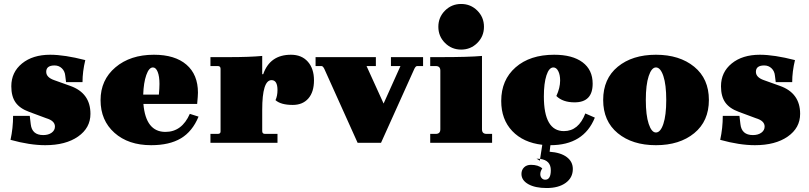

<svg xmlns="http://www.w3.org/2000/svg" viewBox="-20 -720 4081 968"><path d="M208 12Q130 12 33 -15Q46 -74 46 -136H130L135 -94Q141 -39 198 -39Q224 -39 240.5 -51Q257 -63 257 -82Q257 -111 213 -124L127 -156Q80 -173 58.5 -203.5Q37 -234 37 -285Q37 -356 91 -400Q145 -444 233 -444Q305 -444 410 -417Q396 -359 396 -306H313L309 -338Q307 -361 292 -375.5Q277 -390 255 -390Q213 -390 213 -358Q213 -330 253 -316L334 -287Q436 -251 436 -146Q436 -75 373.5 -31.5Q311 12 208 12Z M742 12Q627 12 557 -50.5Q487 -113 487 -215Q487 -317 562 -380.5Q637 -444 756 -444Q862 -444 920 -394Q978 -344 978 -253Q978 -238 974 -196H703Q715 -55 814 -55Q897 -55 937 -146L981 -132Q950 -57 892 -22.5Q834 12 742 12ZM751 -380Q731 -380 717.5 -341.5Q704 -303 702 -243H781Q784 -276 784 -297Q784 -335 775 -357.5Q766 -380 751 -380Z M1041 0V-45H1078Q1092 -45 1092 -57V-373Q1092 -387 1078 -387H1041V-432H1134Q1238 -432 1302 -438V-346H1307Q1341 -444 1447 -444Q1501 -444 1532 -409Q1563 -374 1563 -315Q1563 -256 1534.5 -223.5Q1506 -191 1456 -191Q1396 -191 1369 -215Q1379 -237 1379 -266Q1379 -316 1349 -316Q1302 -316 1302 -166V-59Q1302 -45 1316 -45H1379V0Z M1951 -432H2113V-387H2083Q2076 -387 2069 -373L1901 0H1783L1615 -373Q1608 -387 1601 -387H1571V-432H1875V-387H1828L1914 -198L1999 -387H1951Z M2386.5 -503.5Q2353 -470 2305 -470Q2257 -470 2223.5 -503.5Q2190 -537 2190 -585Q2190 -633 2223.5 -666.5Q2257 -700 2305 -700Q2353 -700 2386.5 -666.5Q2420 -633 2420 -585Q2420 -537 2386.5 -503.5ZM2149 0V-45H2177Q2200 -45 2200 -68V-364Q2200 -387 2177 -387H2149V-432H2201Q2344 -432 2410 -438V-68Q2410 -45 2433 -45H2461V0Z M2868 132Q2868 176 2832 202Q2796 228 2736 228Q2678 228 2643.5 208.5Q2609 189 2609 157Q2609 137 2622 124Q2635 111 2657 111Q2694 111 2714 129Q2704 144 2704 158Q2704 170 2711 178Q2718 186 2729 186Q2757 186 2757 138Q2757 88 2703 81L2714 10Q2618 -1 2562.5 -59.5Q2507 -118 2507 -211Q2507 -317 2579.5 -380.5Q2652 -444 2774 -444Q2866 -444 2917 -406Q2968 -368 2968 -298Q2968 -204 2877 -204Q2817 -204 2785 -236Q2804 -277 2804 -314Q2804 -343 2794.5 -361.5Q2785 -380 2770 -380Q2748 -380 2735 -340Q2722 -300 2722 -234Q2722 -59 2823 -59Q2897 -59 2931 -148L2979 -127Q2923 12 2755 12L2751 45Q2807 49 2837.5 72Q2868 95 2868 132ZM2685 80Q2698 80 2703 81L2702 90Z M3480 -48.5Q3406 12 3287 12Q3168 12 3094.5 -48.5Q3021 -109 3021 -216Q3021 -323 3094.5 -383.5Q3168 -444 3287 -444Q3406 -444 3480 -383.5Q3554 -323 3554 -216Q3554 -109 3480 -48.5ZM3287 -52Q3310 -52 3324.5 -95.5Q3339 -139 3339 -216Q3339 -293 3324.5 -336.5Q3310 -380 3287 -380Q3265 -380 3250.5 -336.5Q3236 -293 3236 -216Q3236 -139 3250.5 -95.5Q3265 -52 3287 -52Z M3786 12Q3708 12 3611 -15Q3624 -74 3624 -136H3708L3713 -94Q3719 -39 3776 -39Q3802 -39 3818.5 -51Q3835 -63 3835 -82Q3835 -111 3791 -124L3705 -156Q3658 -173 3636.5 -203.5Q3615 -234 3615 -285Q3615 -356 3669 -400Q3723 -444 3811 -444Q3883 -444 3988 -417Q3974 -359 3974 -306H3891L3887 -338Q3885 -361 3870 -375.5Q3855 -390 3833 -390Q3791 -390 3791 -358Q3791 -330 3831 -316L3912 -287Q4014 -251 4014 -146Q4014 -75 3951.5 -31.5Q3889 12 3786 12Z"/></svg>

Font: Arapey Black
Style: Regular
Weight: 900
Designer: Eduardo Rodriguez Tunni
Foundry: Eduardo Rodriguez Tunni
Version: Version 4.000